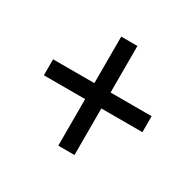

<svg xmlns="http://www.w3.org/2000/svg" viewBox="-112 -717 744 729"><g transform="rotate(30 260.0 -353.0)"><path d="M295 -388V-592H224V-388H43V-318H224V-114H295V-318H475V-388Z"/></g></svg>

Font: Noto Sans Gujarati UI SemiCondensed
Style: Regular
Weight: 400
Width: 4
Designer: Jelle Bosma - Monotype Design Team, Universal Thirst
Foundry: Monotype Imaging Inc.
Version: Version 2.106